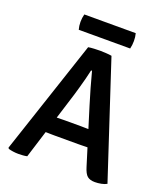

<svg xmlns="http://www.w3.org/2000/svg" viewBox="-153 -952 924 1065"><g transform="rotate(20 309.0 -419.0)"><path d="M241.5 -683Q255.5 -685.5 275.8 -686.5Q296 -687.5 311.5 -687.5Q325.5 -687.5 345.8 -686.2Q366 -685 379.5 -682.5L601.5 -7.5Q588.5 0 569.2 3.8Q550 7.5 532 7.5Q503 7.5 487.2 -5.5Q471.5 -18.5 460 -57L360 -380Q346.5 -423 332 -474Q317.5 -525 306.5 -567.5H301Q296 -543.5 288.5 -514.8Q281 -486 273.2 -458.5Q265.5 -431 259.5 -411L131 1Q119.5 3.5 106.2 4.5Q93 5.5 79 5.5Q64 5.5 48.2 3.2Q32.5 1 21 -2.5L17 -8.5ZM234.5 -159Q229.5 -159 216.5 -159.2Q203.5 -159.5 190.2 -159.8Q177 -160 172 -160H113.5L150.5 -256.5H202Q207.5 -256.5 219 -256.8Q230.5 -257 242.2 -257.2Q254 -257.5 259 -257.5H352Q357 -257.5 369 -257.2Q381 -257 393 -256.8Q405 -256.5 410.5 -256.5H463.5L495 -160H436.5Q431 -160 417.8 -159.8Q404.5 -159.5 391.5 -159.2Q378.5 -159 373.5 -159ZM159.5 -756Q153.5 -777 153.5 -801Q153.5 -824 159.5 -846.5H463Q466 -834 467.2 -824.8Q468.5 -815.5 468.5 -801.5Q468.5 -777.5 463 -756Z"/></g></svg>

Font: Signika Medium
Style: Regular
Weight: 500
Designer: Anna Giedry
Foundry: Anna Giedry
Version: Version 2.000